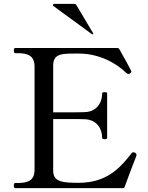

<svg xmlns="http://www.w3.org/2000/svg" viewBox="-20 -980 773 1000"><path d="M459 -802C461 -801 461 -801 462 -801C464 -801 466 -803 466 -804C466 -805 466 -805 465 -807L377 -955C375 -958 372 -960 368 -960H263C259 -960 256 -957 256 -953C256 -951 256 -950 259 -948ZM682 -185C680 -186 677 -187 674 -187C671 -187 668 -186 666 -183C616 -119 552 -39 419 -29C407 -28 396 -28 384 -28C370 -28 356 -28 344 -29C290 -32 257 -42 257 -92V-360H344C374 -360 403 -360 422 -359C481 -357 512 -313 512 -262C512 -256 517 -255 525 -255C533 -255 538 -256 538 -262V-493C538 -499 533 -500 525 -500C517 -500 512 -499 512 -493C512 -442 481 -398 422 -396C403 -395 374 -395 344 -395H257V-639C257 -699 301 -701 368 -701H391C494 -701 585 -653 639 -599C641 -597 645 -595 648 -595C650 -595 653 -595 656 -597C661 -600 664 -602 664 -606C664 -607 664 -609 663 -611C660 -619 622 -688 601 -725C599 -728 596 -730 592 -730H60C54 -730 52 -725 52 -717C52 -708 54 -703 60 -703H74C124 -703 160 -690 160 -634V-96C160 -42 128 -27 74 -27H60C54 -27 52 -22 52 -14C52 -5 54 0 60 0H620C624 0 628 -2 629 -6C646 -52 665 -105 686 -157C688 -163 691 -169 691 -173C691 -178 688 -183 682 -185Z"/></svg>

Font: Shippori Mincho OTF Medium
Style: Regular
Weight: 500
Designer: FONTDASU
Foundry: FONTDASU / Google Inc. / but / Adobe
Version: Version 3.300;hotconv 1.0.109;makeotfexe 2.5.65596